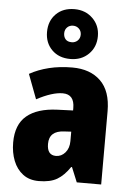

<svg xmlns="http://www.w3.org/2000/svg" viewBox="-58 -894 649 948"><g transform="rotate(5 266.5 -420.5)"><path d="M287 -563Q376 -563 427.5 -513Q479 -463 479 -363V0H358L328 -73H324Q295 -30 261 -10Q227 10 170 10Q123 10 91.5 -14Q60 -38 44 -78.5Q28 -119 28 -169Q28 -258 80 -301.5Q132 -345 231 -349L309 -352V-364Q309 -432 251 -432Q199 -432 122 -391L76 -513Q119 -537 172 -550Q225 -563 287 -563ZM275 -245Q200 -242 200 -177Q200 -121 244 -121Q271 -121 290 -143Q309 -165 309 -200V-247ZM273 -604Q216 -604 181.5 -638.5Q147 -673 147 -727Q147 -782 181.5 -816.5Q216 -851 273 -851Q327 -851 363 -816Q399 -781 399 -728Q399 -674 363.5 -639Q328 -604 273 -604ZM273 -687Q290 -687 302 -698.5Q314 -710 314 -728Q314 -746 302 -757.5Q290 -769 273 -769Q255 -769 243.5 -757.5Q232 -746 232 -728Q232 -710 242 -698.5Q252 -687 273 -687Z"/></g></svg>

Font: Noto Sans Ethiopic Condensed Black
Style: Regular
Weight: 900
Width: 3
Designer: Monotype Design Team
Foundry: Monotype Imaging Inc.
Version: Version 2.102; ttfautohint (v1.8.4.7-5d5b)